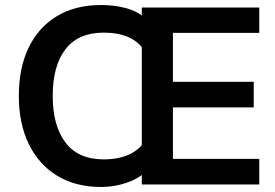

<svg xmlns="http://www.w3.org/2000/svg" viewBox="-20 -735 1095 765"><path d="M545 0V-705H1013V-604H669V-409H991V-307H669V-102H1013V0ZM383 10Q281 10 207.5 -35Q134 -80 94.5 -161.5Q55 -243 55 -353Q55 -464 94 -545Q133 -626 206.5 -670.5Q280 -715 383 -715Q432 -715 478.5 -703.5Q525 -692 558 -663V-530Q533 -569 491.5 -587Q450 -605 393 -605Q292 -605 241 -539Q190 -473 190 -353Q190 -234 241 -167Q292 -100 393 -100Q451 -100 493.5 -119Q536 -138 561 -178V-51Q540 -31 511 -17.5Q482 -4 449 3Q416 10 383 10Z"/></svg>

Font: Mulish ExtraLight
Style: Bold
Weight: 700
Version: Version 3.603